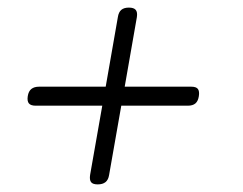

<svg xmlns="http://www.w3.org/2000/svg" viewBox="-20 -583 640 505"><path d="M237 -98Q224 -98 219.5 -104Q215 -110 217 -123L249 -305H74Q61 -305 56 -311Q51 -317 53 -330Q55 -343 62.5 -349Q70 -355 83 -355H258L290 -538Q292 -551 299 -557Q306 -563 319 -563Q332 -563 337 -557Q342 -551 340 -538L308 -355H483Q496 -355 500.5 -349Q505 -343 503 -330Q501 -317 494 -311Q487 -305 474 -305H299L267 -123Q265 -110 257.5 -104Q250 -98 237 -98Z"/></svg>

Font: Maple Mono NL Thin
Style: Italic
Weight: 250
Italic angle: -10°
Monospace: yes
Designer: subframe7536
Version: Version 7.000